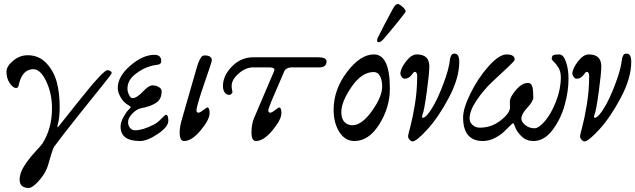

<svg xmlns="http://www.w3.org/2000/svg" viewBox="-20 -683 3140 949"><path d="M532 -322Q532 -317 485 -259Q438 -201 365 -109.5Q292 -18 247 43Q241 52 228 97.5Q215 143 212 149Q199 181 169.5 213.5Q140 246 122 246Q77 246 77 204Q77 173 99.5 137.5Q122 102 153.5 68Q185 34 190 26Q237 -49 237 -147Q237 -221 208.5 -281Q180 -341 145 -341Q92 -341 74 -269Q74 -268 72.5 -262Q71 -256 70 -254Q69 -252 66.5 -250Q64 -248 59 -248Q45 -248 28.5 -271.5Q12 -295 12 -329Q12 -355 44.5 -382.5Q77 -410 117 -410Q173 -410 210 -370Q247 -330 261 -275.5Q275 -221 275 -156Q275 -103 266 -69Q263 -57 264 -54Q265 -52 272 -61Q286 -78 314.5 -114.5Q343 -151 359 -170.5Q375 -190 399.5 -220.5Q424 -251 438.5 -268Q453 -285 469.5 -302.5Q486 -320 496 -328Q506 -336 511 -336Q517 -336 524.5 -332.5Q532 -329 532 -322Z M672 14Q576 14 576 -57Q576 -79 590 -104Q604 -129 615 -140Q617 -142 619 -144Q626 -150 626 -153.5Q626 -157 615 -163Q590 -177 576 -202.5Q562 -228 562 -248Q562 -305 624 -358.5Q686 -412 743 -412Q777 -412 777 -381Q777 -373 773 -369Q769 -365 763.5 -364Q758 -363 745.5 -361Q733 -359 724 -356Q686 -346 648 -316Q610 -286 610 -245Q610 -229 618 -213.5Q626 -198 634 -198Q656 -198 685.5 -229.5Q715 -261 733 -261Q752 -261 765.5 -252.5Q779 -244 779 -232Q779 -193 752 -175Q725 -157 677 -148Q656 -144 634.5 -122Q613 -100 613 -80Q613 -63 622.5 -51Q632 -39 648 -39Q685 -39 740 -67Q753 -73 766.5 -85.5Q780 -98 788.5 -107Q797 -116 800 -116Q812 -116 812 -86Q812 -56 760 -21Q708 14 672 14Z M1016 -124Q1016 -92 972 -39Q928 14 890 14Q868 14 868 -28Q868 -59 881 -100L952 -347Q967 -399 982 -407Q987 -409 992 -409Q1027 -409 1027 -384Q1027 -378 989 -268Q951 -158 951 -136Q951 -130 956 -127Q961 -124 972 -130Q978 -134 985.5 -139.5Q993 -145 998 -148.5Q1003 -152 1004 -152Q1016 -152 1016 -124Z M1306 -136Q1306 -130 1311 -127Q1316 -124 1327 -130Q1333 -134 1340.5 -139.5Q1348 -145 1353 -148.5Q1358 -152 1359 -152Q1371 -152 1371 -124Q1371 -92 1327 -39Q1283 14 1245 14Q1223 14 1223 -28Q1223 -71 1236 -100L1335 -332Q1339 -341 1332 -345.5Q1325 -350 1311 -350H1232Q1194 -350 1159.5 -319.5Q1125 -289 1125 -259Q1125 -247 1127 -239Q1129 -231 1129 -229Q1129 -224 1124 -219Q1119 -214 1113 -214Q1100 -214 1091 -225.5Q1082 -237 1082 -258Q1082 -309 1126.5 -354.5Q1171 -400 1233 -400H1551Q1594 -400 1594 -380Q1594 -350 1558 -350H1425Q1392 -350 1384 -328Q1378 -313 1357.5 -266.5Q1337 -220 1321.5 -182.5Q1306 -145 1306 -136Z M1875 -489Q1860 -474 1852 -474Q1844 -474 1844 -482Q1844 -490 1846 -494Q1875 -553 1921 -638Q1934 -663 1946 -663Q1954 -663 1969.5 -649.5Q1985 -636 1985 -626Q1985 -622 1940.5 -567.5Q1896 -513 1875 -489ZM1869 -256Q1869 -286 1858.5 -306.5Q1848 -327 1827 -327Q1768 -327 1717.5 -253.5Q1667 -180 1667 -129Q1667 -97 1682 -80.5Q1697 -64 1722 -64Q1768 -64 1818.5 -134.5Q1869 -205 1869 -256ZM1907 -245Q1907 -152 1855 -69Q1803 14 1732 14Q1685 14 1657 -31Q1629 -76 1629 -140Q1629 -240 1695 -327Q1761 -414 1828 -414Q1907 -414 1907 -245Z M2042 -308Q2042 -328 2028 -328Q2026 -328 2013 -311Q2000 -294 1980 -294Q1972 -294 1965.5 -303Q1959 -312 1959 -318Q1959 -343 1986 -378.5Q2013 -414 2040 -414Q2102 -414 2102 -355Q2102 -322 2089.5 -229.5Q2077 -137 2068 -115Q2062 -100 2072 -101Q2080 -102 2093 -117Q2126 -156 2158.5 -235.5Q2191 -315 2200 -363Q2201 -367 2202.5 -379Q2204 -391 2205 -395.5Q2206 -400 2209 -406.5Q2212 -413 2216 -415.5Q2220 -418 2227 -418Q2250 -418 2250 -377Q2250 -297 2198.5 -200Q2147 -103 2092.5 -43.5Q2038 16 2019 16Q2012 16 2004.5 7.5Q1997 -1 1997 -10Q1997 -16 2008 -56.5Q2019 -97 2030.5 -165.5Q2042 -234 2042 -308Z M2617 14Q2582 14 2559 -8Q2536 -30 2527.5 -52Q2519 -74 2517 -74Q2513 -74 2499.5 -60Q2486 -46 2469 -30Q2452 -14 2424 0Q2396 14 2367 14Q2269 14 2269 -103Q2269 -147 2305.5 -221.5Q2342 -296 2394.5 -355Q2447 -414 2484 -414Q2524 -414 2524 -388Q2524 -382 2489 -349.5Q2454 -317 2412.5 -278Q2371 -239 2336 -187.5Q2301 -136 2301 -97Q2301 -79 2315.5 -65.5Q2330 -52 2352 -52Q2409 -52 2455 -88Q2501 -124 2501 -153Q2501 -162 2500.5 -167.5Q2500 -173 2500 -181Q2500 -203 2530 -238Q2560 -273 2589 -273Q2606 -273 2611 -255Q2616 -237 2616 -201Q2616 -183 2586.5 -151Q2557 -119 2557 -97Q2557 -80 2576.5 -64.5Q2596 -49 2622 -49Q2643 -49 2673.5 -84.5Q2704 -120 2728 -181Q2752 -242 2752 -301Q2752 -329 2740.5 -348Q2729 -367 2718 -377Q2707 -387 2707 -392Q2707 -405 2714 -409.5Q2721 -414 2744 -414Q2765 -414 2777.5 -377Q2790 -340 2790 -294Q2790 -232 2771 -163.5Q2752 -95 2711 -40.5Q2670 14 2617 14Z M2892 -308Q2892 -328 2878 -328Q2876 -328 2863 -311Q2850 -294 2830 -294Q2822 -294 2815.5 -303Q2809 -312 2809 -318Q2809 -343 2836 -378.5Q2863 -414 2890 -414Q2952 -414 2952 -355Q2952 -322 2939.5 -229.5Q2927 -137 2918 -115Q2912 -100 2922 -101Q2930 -102 2943 -117Q2976 -156 3008.5 -235.5Q3041 -315 3050 -363Q3051 -367 3052.5 -379Q3054 -391 3055 -395.5Q3056 -400 3059 -406.5Q3062 -413 3066 -415.5Q3070 -418 3077 -418Q3100 -418 3100 -377Q3100 -297 3048.5 -200Q2997 -103 2942.5 -43.5Q2888 16 2869 16Q2862 16 2854.5 7.5Q2847 -1 2847 -10Q2847 -16 2858 -56.5Q2869 -97 2880.5 -165.5Q2892 -234 2892 -308Z"/></svg>

Font: EB Garamond 12
Style: Italic
Weight: 400
Italic angle: -17°
Version: Version 0.016; ttfautohint (v1.8.4)